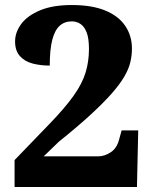

<svg xmlns="http://www.w3.org/2000/svg" viewBox="-20 -744 607 764"><path d="M38 0V-107L175 -249Q238 -314 272.5 -362.5Q307 -411 320.5 -455Q334 -499 334 -549Q334 -591 325 -614.5Q316 -638 300.5 -648.5Q285 -659 266 -659Q237 -659 217.5 -641.5Q198 -624 188 -585.5Q178 -547 178 -483Q142 -483 110.5 -491Q79 -499 59.5 -520.5Q40 -542 40 -579Q40 -615 64 -648Q88 -681 138.5 -702.5Q189 -724 266 -724Q345 -724 398 -702.5Q451 -681 478 -641.5Q505 -602 505 -551Q505 -523 498.5 -496Q492 -469 474.5 -439Q457 -409 425 -372.5Q393 -336 341.5 -288.5Q290 -241 214 -180L154 -122H372Q396 -122 420.5 -138Q445 -154 454 -189L464 -225H530L525 0Z"/></svg>

Font: Noto Serif Ethiopic ExtraBold
Style: Regular
Weight: 800
Version: Version 2.102